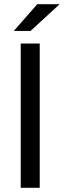

<svg xmlns="http://www.w3.org/2000/svg" viewBox="-20 -898 305 918"><path d="M79.1 -689.9H169.9V0H79.1ZM158.2 -877.9H265.1L126 -750H45.9Z"/></svg>

Font: D-DIN Exp
Style: Regular
Weight: 400
Width: 7
Designer: Charles Nix
Foundry: Datto Inc.
Version: Version 1.00